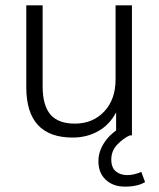

<svg xmlns="http://www.w3.org/2000/svg" viewBox="-20 -505 593 716"><path d="M251 8Q78 8 78 -180V-485H139V-183Q139 -112 168 -78Q197 -44 259 -44Q326 -44 368.5 -89Q411 -134 411 -209V-485H472V0H413V-86Q389 -40 346.5 -16Q304 8 251 8ZM446 191Q402 191 374.5 165.5Q347 140 347 96Q347 58 371.5 23Q396 -12 439 -34L464 0Q441 10 418 33.5Q395 57 395 90Q395 120 412 134Q429 148 454 148Q479 148 507 136L521 174Q493 191 446 191Z"/></svg>

Font: Nunito Sans Light
Style: Regular
Weight: 300
Designer: Vernon Adams
Foundry: Vernon Adams
Version: Version 3.101; ttfautohint (v1.8.4.7-5d5b);gftools[0.9.27]